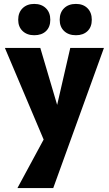

<svg xmlns="http://www.w3.org/2000/svg" viewBox="-20 -672 556 981"><path d="M511 -427 252 289H69L203 41L5 -427H186L272 -136L339 -427ZM73 -571Q73 -608 95.5 -630Q118 -652 155 -652Q192 -652 214.5 -630Q237 -608 237 -571Q237 -534 215 -513Q193 -492 155 -492Q118 -492 95.5 -513.5Q73 -535 73 -571ZM285 -571Q285 -608 307.5 -630Q330 -652 368 -652Q405 -652 427 -630Q449 -608 449 -571Q449 -534 427 -513Q405 -492 368 -492Q330 -492 307.5 -513.5Q285 -535 285 -571Z"/></svg>

Font: Ysabeau Heavy
Style: Regular
Weight: 800
Designer: Christian Thalmann (Catharsis Fonts)
Version: Version 0.003